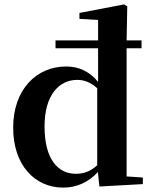

<svg xmlns="http://www.w3.org/2000/svg" viewBox="-20 -839 698 875"><path d="M631 0V-30L557 -35V-619H625V-655H557L560 -810L546 -819L342 -780V-753L427 -748V-655H233V-619H427V-466C387 -514 339 -536 281 -536C147 -536 40 -432 40 -257C40 -86 139 16 268 16C329 16 383 -8 426 -55L433 11ZM183 -263C183 -408 251 -475 332 -475C363 -475 393 -464 423 -437V-86C393 -58 362 -47 326 -47C244 -47 183 -113 183 -263Z"/></svg>

Font: Noto Serif CJK HK
Style: Bold
Weight: 700
Designer: Ryoko NISHIZUKA 西塚涼子 (kana & ideographs); Frank Grießhammer (Latin, Greek & Cyrillic); Wenlong ZHANG 张文龙 (bopomofo); San
Foundry: Adobe
Version: Version 2.001;hotconv 1.1.0;makeotfexe 2.6.0